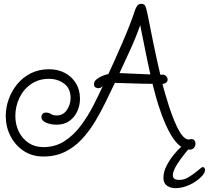

<svg xmlns="http://www.w3.org/2000/svg" viewBox="-20 -746 1089 1001"><path d="M206 70Q147 70 103 40.5Q59 11 34.5 -37Q10 -85 10 -141Q10 -186 25.5 -229Q41 -272 70 -307.5Q99 -343 141 -364Q183 -385 236 -385Q282 -385 318 -366Q354 -347 375.5 -312.5Q397 -278 397 -231Q397 -197 383 -166Q369 -135 342 -115.5Q315 -96 275 -96Q244 -96 220 -106.5Q196 -117 196 -136Q196 -145 202 -152Q208 -159 219 -159Q235 -159 246 -151.5Q257 -144 276 -144Q309 -144 328.5 -172.5Q348 -201 348 -235Q348 -285 314.5 -310Q281 -335 235 -335Q182 -335 142.5 -308Q103 -281 81.5 -236.5Q60 -192 60 -141Q60 -97 78 -60Q96 -23 129 -1Q162 21 206 21Q268 21 316 -10Q364 -41 401 -90.5Q438 -140 466.5 -195.5Q495 -251 517 -300Q513 -293 506 -289.5Q499 -286 492 -286Q483 -286 476.5 -291.5Q470 -297 470 -307Q470 -322 484 -333Q498 -344 515.5 -351Q533 -358 545 -360Q560 -392 579.5 -435.5Q599 -479 619.5 -526.5Q640 -574 657 -618Q674 -662 685 -696Q690 -709 697 -717.5Q704 -726 717 -726Q734 -726 739 -711.5Q744 -697 748 -678Q764 -597 780.5 -516.5Q797 -436 816 -356Q819 -356 822 -356.5Q825 -357 828 -357Q839 -357 846.5 -348.5Q854 -340 854 -330Q854 -323 848 -316.5Q842 -310 827 -308Q831 -293 840 -261Q849 -229 861.5 -190.5Q874 -152 889 -115.5Q904 -79 920 -53Q933 -34 945.5 -25Q958 -16 971 -20Q986 -23 992.5 -15.5Q999 -8 999 2Q999 16 991 25Q983 34 970 34Q937 34 909.5 7Q882 -20 860 -63Q838 -106 821 -153.5Q804 -201 792.5 -242.5Q781 -284 775 -309Q726 -309 677 -311Q628 -313 579 -314Q556 -266 530.5 -213.5Q505 -161 474.5 -110.5Q444 -60 405.5 -19Q367 22 318 46Q269 70 206 70ZM764 -358Q750 -420 737.5 -483Q725 -546 711 -615Q689 -552 660 -488.5Q631 -425 603 -365Q644 -364 684 -361.5Q724 -359 764 -358ZM896 235Q869 235 850.5 222Q832 209 832 181Q832 150 848.5 118Q865 86 886.5 60Q908 34 921 23Q928 16 938.5 13Q949 10 958 10Q967 10 971.5 13Q976 16 971 22Q931 68 906 106.5Q881 145 881 168Q881 192 915 192Q938 192 959 180Q980 168 999.5 152.5Q1019 137 1034 125Q1049 125 1049 140Q1049 154 1034 171Q1006 201 967.5 218Q929 235 896 235Z"/></svg>

Font: Twinkle Star
Style: Regular
Weight: 400
Designer: Robert E. Leuschke
Foundry: Robert E. Leuschke
Version: Version 2.010; ttfautohint (v1.8.3)